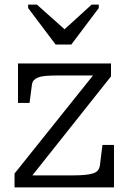

<svg xmlns="http://www.w3.org/2000/svg" viewBox="-20 -812 547 832"><path d="M221 -619H289L408 -777V-792H377L230 -658L288 -660L140 -792H102V-777ZM110 -39 97 -52H294Q325 -52 346.5 -54Q368 -56 382.5 -60.5Q397 -65 404 -73.5Q411 -82 413 -96L424 -184H474V0H43V-60L391 -495L406 -485H236Q205 -485 183 -483.5Q161 -482 147.5 -477Q134 -472 126.5 -464Q119 -456 118 -442L108 -366H58V-537H461V-481Z"/></svg>

Font: Roboto Serif Light
Style: Regular
Weight: 300
Designer: Greg Gazdowicz
Foundry: Commercial Type
Version: Version 1.008